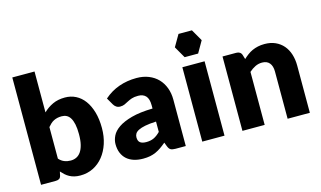

<svg xmlns="http://www.w3.org/2000/svg" viewBox="-89 -1016 2161 1293"><g transform="rotate(-15 992.0 -370.0)"><path d="M60 0V-748.5H215V-463.5Q244 -492 280.8 -509.2Q317.5 -526.5 367 -526.5Q407.5 -526.5 442 -509Q476.5 -491.5 501.5 -457.8Q526.5 -424 540.8 -375Q555 -326 555 -263.5Q555 -205 538.8 -155.5Q522.5 -106 493.2 -69.5Q464 -33 423.2 -12.5Q382.5 8 333 8Q310 8 291.8 3.5Q273.5 -1 258.2 -9.2Q243 -17.5 230.2 -29Q217.5 -40.5 205.5 -54L200 -28Q196.5 -12 187.2 -6Q178 0 163 0ZM313 -410Q296 -410 282.2 -406.8Q268.5 -403.5 256.8 -397.5Q245 -391.5 235 -382.2Q225 -373 215 -361V-141Q232.5 -121.5 253 -113.8Q273.5 -106 296 -106Q317.5 -106 335.5 -114.5Q353.5 -123 366.8 -141.8Q380 -160.5 387.5 -190.5Q395 -220.5 395 -263.5Q395 -304.5 389 -332.5Q383 -360.5 372.2 -377.8Q361.5 -395 346.5 -402.5Q331.5 -410 313 -410Z M998 0Q976 0 964.8 -6Q953.5 -12 946 -31L935 -59.5Q915.5 -43 897.5 -30.5Q879.5 -18 860.2 -9.2Q841 -0.5 819.2 3.8Q797.5 8 771 8Q735.5 8 706.5 -1.2Q677.5 -10.5 657.2 -28.5Q637 -46.5 626 -73.2Q615 -100 615 -135Q615 -162.5 629 -191.5Q643 -220.5 677.5 -244.2Q712 -268 770.5 -284Q829 -300 918 -302V-324Q918 -369.5 899.2 -389.8Q880.5 -410 846 -410Q818.5 -410 801 -404Q783.5 -398 769.8 -390.5Q756 -383 743 -377Q730 -371 712 -371Q696 -371 684.8 -378.8Q673.5 -386.5 667 -398L639 -446.5Q686 -488 743.2 -508.2Q800.5 -528.5 866 -528.5Q913 -528.5 950.8 -513.2Q988.5 -498 1014.8 -470.8Q1041 -443.5 1055 -406Q1069 -368.5 1069 -324V0ZM820 -94.5Q850 -94.5 872.5 -105Q895 -115.5 918 -139V-211Q871.5 -209 841.5 -203Q811.5 -197 794 -188Q776.5 -179 769.8 -167.5Q763 -156 763 -142.5Q763 -116 777.5 -105.2Q792 -94.5 820 -94.5Z M1339 -518.5V0H1184V-518.5ZM1357 -661 1310.5 -742H1217L1170 -661L1216.5 -580H1310.5Z M1464 0V-518.5H1560Q1574.5 -518.5 1584.2 -512Q1594 -505.5 1598 -492.5L1607 -462.5Q1622 -476.5 1638 -488.5Q1654 -500.5 1672.2 -508.8Q1690.5 -517 1711.8 -521.8Q1733 -526.5 1758 -526.5Q1800.5 -526.5 1833.2 -511.8Q1866 -497 1888.5 -470.8Q1911 -444.5 1922.5 -408.2Q1934 -372 1934 -329.5V0H1779V-329.5Q1779 -367.5 1761.5 -388.8Q1744 -410 1710 -410Q1684.5 -410 1662 -399Q1639.5 -388 1619 -369.5V0Z"/></g></svg>

Font: LatoHex
Style: Regular
Weight: 900
Designer: Lukasz Dziedzic
Foundry: tyPoland Lukasz Dziedzic
Version: Version 1.104; Western+Polish opensource